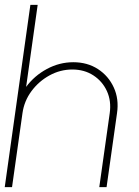

<svg xmlns="http://www.w3.org/2000/svg" viewBox="-30 -770 570 790"><path d="M451.5 -304.5 408.5 0H378.5L421.5 -304.5Q428.5 -354.5 410 -395Q391.5 -435.5 354.2 -459.8Q317 -484 267.5 -484Q218 -484 173.8 -459.8Q129.5 -435.5 99.5 -395Q69.5 -354.5 62.5 -304.5L19.5 0H-10.5L95 -750H125L77.5 -412.5Q111.5 -458.5 163 -486.2Q214.5 -514 271.5 -514Q329.5 -514 373 -485.8Q416.5 -457.5 438.2 -410Q460 -362.5 451.5 -304.5Z"/></svg>

Font: Urbanist Thin
Style: Italic
Weight: 100
Italic angle: -8°
Designer: Corey Hu
Foundry: Corey Hu
Version: Version 1.321; ttfautohint (v1.8.4.7-5d5b)